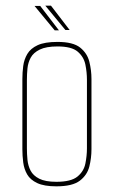

<svg xmlns="http://www.w3.org/2000/svg" viewBox="-20 -651 402 678"><path d="M179 7Q136 7 111.5 -4.5Q87 -16 76 -35Q65 -54 62 -77.5Q59 -101 59 -124V-372Q59 -395 62 -418Q65 -441 76.5 -460.5Q88 -480 113 -491.5Q138 -503 183 -503Q238 -503 263 -483Q288 -463 295.5 -433Q303 -403 303 -372V-124Q303 -93 295.5 -63Q288 -33 262 -13Q236 7 179 7ZM179 -9Q231 -9 253.5 -27.5Q276 -46 281.5 -73.5Q287 -101 287 -127V-369Q287 -396 281.5 -423Q276 -450 254.5 -468.5Q233 -487 183 -487Q143 -487 120.5 -476Q98 -465 88.5 -447.5Q79 -430 77 -409.5Q75 -389 75 -369V-127Q75 -107 77 -86.5Q79 -66 88 -48.5Q97 -31 118.5 -20Q140 -9 179 -9ZM211 -545 140 -631H160L226 -545ZM173 -544 102 -630H122L188 -544Z"/></svg>

Font: Alumni Sans Pinstripe
Style: Regular
Weight: 400
Designer: Robert E. Leuschke
Foundry: Robert E. Leuschke
Version: Version 1.010; ttfautohint (v1.8.4.7-5d5b)